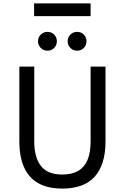

<svg xmlns="http://www.w3.org/2000/svg" viewBox="-20 -1089 729 1121"><path d="M344 12Q258 12 202.5 -20Q147 -52 120 -113.5Q93 -175 93 -263V-700H180V-263Q180 -172 218.2 -121Q256.5 -70 344 -70Q399.5 -70 436.2 -91.2Q473 -112.5 491 -155.2Q509 -198 509 -263V-700H596V-263Q596 -195 580 -143.5Q564 -92 532.5 -57.2Q501 -22.5 453.8 -5.2Q406.5 12 344 12ZM430 -793Q407.5 -793 391.2 -809Q375 -825 375 -848Q375 -871.5 391.2 -887.2Q407.5 -903 430 -903Q453.5 -903 469.2 -887.2Q485 -871.5 485 -848Q485 -825 469.2 -809Q453.5 -793 430 -793ZM257 -793Q234.5 -793 218.2 -809Q202 -825 202 -848Q202 -871.5 218.2 -887.2Q234.5 -903 257 -903Q280.5 -903 296.2 -887.2Q312 -871.5 312 -848Q312 -825 296.2 -809Q280.5 -793 257 -793ZM179 -995V-1069H509V-995Z"/></svg>

Font: Overpass
Style: Regular
Weight: 400
Designer: Delve Withrington, Dave Bailey, Thomas Jockin
Foundry: Delve Fonts LLC
Version: Version 4.000